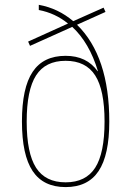

<svg xmlns="http://www.w3.org/2000/svg" viewBox="-20 -760 540 790"><path d="M128.4 -69.8Q167 -9.8 250 -9.8Q333 -9.8 371.6 -69.8Q410.2 -129.9 410.2 -259.8Q410.2 -389.6 371.6 -449.7Q333 -509.8 250 -509.8Q167 -509.8 128.4 -449.7Q89.8 -389.6 89.8 -259.8Q89.8 -129.9 128.4 -69.8ZM250 -530.3Q336.9 -530.3 381.8 -466.8L382.8 -467.8Q347.7 -584 277.3 -649.4L103.5 -571.3L95.7 -588.9L259.8 -663.1Q207 -706.1 139.6 -718.8V-740.2Q219.7 -725.6 281.2 -672.9L406.2 -728.5L414.1 -710.9L296.9 -658.2Q429.7 -528.3 429.7 -259.8Q429.7 -122.1 385.7 -56.2Q341.8 9.8 250 9.8Q158.2 9.8 114.3 -56.2Q70.3 -122.1 70.3 -260.3Q70.3 -398.4 114.3 -464.4Q158.2 -530.3 250 -530.3Z"/></svg>

Font: Mgen+ 1m thin
Style: Regular
Weight: 100
Designer: [Source Han Sans]
Ryoko NISHIZUKA  (kana & ideographs); Paul D. Hunt (Latin, Greek & Cyrillic); Wenlong ZHANG  (bopomofo
Version: Version 1.059.20150602